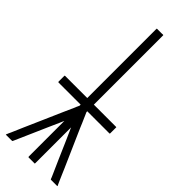

<svg xmlns="http://www.w3.org/2000/svg" viewBox="-23 -823 985 985"><g transform="rotate(-45 469.0 -330.5)"><path d="M382.3 -354.5V-469.7V-502.9V-512.7Q382.3 -516.1 382.8 -517.1Q383.3 -518.1 385.3 -518.1H393.1H420.4H427.2Q429.2 -518.1 429.7 -517.6Q430.2 -517.1 430.2 -514.6V-507.3V-476.6V-354.5H822.3H905.8H927.2Q934.1 -354.5 934.6 -354V-351.1V-342.8V-317.9Q934.6 -316.9 934.8 -314.5Q935.1 -312 935.1 -310.3Q935.1 -308.6 934.6 -307.1Q934.6 -306.6 932.6 -306.6H927.7H906.7H815.4H430.2V-183.1V-153.3V-146Q430.2 -143.6 429.7 -143.1H427.2H420.4H393.1H385.3Q382.8 -143.1 382.8 -143.6Q382.3 -144.5 382.3 -147.9V-157.2V-190.4V-306.6Q377.9 -306.6 376 -306.2Q374 -305.7 366.7 -302.2Q363.8 -300.8 358.2 -298.3Q352.5 -295.9 350.1 -294.9Q340.8 -290.5 322.3 -282.7Q303.7 -274.9 294.4 -271Q140.1 -203.1 93.8 -182.6Q83 -177.7 61 -168.5Q39.1 -159.2 28.3 -154.3Q24.9 -152.8 19 -150.1Q13.2 -147.5 9.8 -146Q9.3 -146 6.6 -144.3Q3.9 -142.6 2.9 -143.1Q2 -143.1 2 -146V-154.3V-180.2V-187.5V-190.4Q2.9 -191.9 6.8 -193.4Q9.3 -194.3 13.7 -196Q18.1 -197.8 20 -198.7Q46.9 -210.9 100.6 -234.4Q154.3 -257.8 181.2 -269.5Q190.4 -273.4 209 -281.7Q227.5 -290 236.3 -293.9Q239.7 -295.4 245.8 -298.1Q252 -300.8 254.9 -302.2Q260.3 -304.7 264.6 -306.2V-306.6H65.9H17.6H5.9Q2 -306.6 2 -307.1V-309.6V-316.9V-343.8V-351.6Q2 -353.5 2.9 -354Q4.9 -354.5 9.3 -354.5H24.9H78.6H264.2Q261.7 -355 254.4 -358.9L237.3 -366.2Q209 -379.4 182.6 -390.6L15.6 -463.9Q8.8 -466.8 5.9 -468.3Q2.9 -469.7 2.4 -470.2Q2 -470.7 2 -478.5V-500.5V-513.7Q2 -517.6 2.9 -517.6Q3.4 -517.6 9.8 -514.6Q12.7 -513.7 18.6 -511Q24.4 -508.3 27.3 -506.8L91.8 -479Q125.5 -464.4 193.4 -434.3Q261.2 -404.3 295.4 -389.6L351.1 -364.7Q354 -363.8 359.9 -361.3Q365.7 -358.9 368.2 -357.4Q368.7 -357.4 371.1 -356.2Q373.5 -355 375 -354.5Q375 -354 378.9 -354.5Z"/></g></svg>

Font: ERD_A
Style: Medium
Weight: 500
Version: Version 001.000